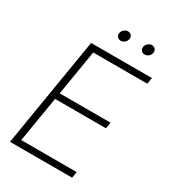

<svg xmlns="http://www.w3.org/2000/svg" viewBox="-213 -1000 986 1107"><g transform="rotate(30 280.0 -446.0)"><path d="M34.7 0 154.8 -727.5H559.6L552.7 -686H192.9L143.1 -385.3H481.9L475.1 -344.2H136.2L85.9 -41H455.1L448.2 0ZM295.4 -823.7Q281.2 -823.7 272.9 -833.7Q264.6 -843.8 266.6 -857.9Q269 -872.1 280.8 -882.1Q292.5 -892.1 306.6 -892.1Q320.8 -892.1 329.1 -882.1Q337.4 -872.1 335 -857.9Q333 -843.8 321.3 -833.7Q309.6 -823.7 295.4 -823.7ZM454.6 -823.7Q440.4 -823.7 432.1 -833.7Q423.8 -843.8 425.8 -857.9Q428.2 -872.1 439.9 -882.1Q451.7 -892.1 465.8 -892.1Q480 -892.1 488.3 -882.1Q496.6 -872.1 494.1 -857.9Q492.2 -843.8 480.5 -833.7Q468.8 -823.7 454.6 -823.7Z"/></g></svg>

Font: Inter Display Extra Light
Style: Italic
Weight: 200
Italic angle: -9.39999°
Designer: Rasmus Andersson
Foundry: rsms
Version: Version 4.000;git-4fc901f